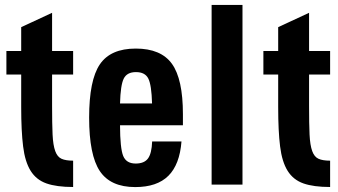

<svg xmlns="http://www.w3.org/2000/svg" viewBox="-20 -750 1372 780"><path d="M6 -542.7V-447.1H66.1V-314.4Q66.1 -217.7 73.9 -155.2Q81.6 -92.7 104.5 -56Q127.4 -19.3 168.8 -4.8Q210.1 9.7 277.1 9.7V-97.3Q247.1 -97.3 230.1 -104.9Q213 -112.4 204.4 -136.1Q195.7 -159.9 193.6 -203.4Q191.6 -246.9 191.6 -318.7V-447.1H277.1V-542.7H191.6V-698L66.1 -639.7V-542.7Z M723.1 -241.1V-286.1Q723.1 -428.6 678.6 -490.6Q634 -552.7 531.6 -552.7Q429.1 -552.7 385.6 -488.5Q342.1 -424.3 342.1 -272.3Q342.1 -119.9 385.6 -54.9Q429.1 10 529.4 10Q618 10 664 -35.8Q710 -81.6 717.3 -175.3H598.1Q596.4 -126.9 581.2 -106.2Q566 -85.6 531.1 -85.6Q493.3 -85.6 480.6 -116.2Q467.9 -146.9 467.6 -241.1ZM597.7 -329.6H467.6Q469.6 -404.7 482.8 -430.9Q496 -457.1 532.3 -457.1Q569.3 -457.1 582.5 -430.9Q595.7 -404.7 597.7 -329.6Z M839.7 -730V0H965.1V-730Z M1050 -542.7V-447.1H1110.1V-314.4Q1110.1 -217.7 1117.9 -155.2Q1125.6 -92.7 1148.5 -56Q1171.4 -19.3 1212.8 -4.8Q1254.1 9.7 1321.1 9.7V-97.3Q1291.1 -97.3 1274.1 -104.9Q1257 -112.4 1248.4 -136.1Q1239.7 -159.9 1237.6 -203.4Q1235.6 -246.9 1235.6 -318.7V-447.1H1321.1V-542.7H1235.6V-698L1110.1 -639.7V-542.7Z"/></svg>

Font: Secuela Black
Style: Regular
Weight: 900
Designer: Fernando Haro
Foundry: deFharo
Version: Version 1.704